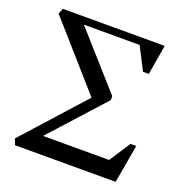

<svg xmlns="http://www.w3.org/2000/svg" viewBox="-114 -713 774 813"><g transform="rotate(20 273.0 -306.0)"><path d="M39.9 0 29.9 -27 275.8 -300.1 23 -587 33 -612H492L469.3 -477.5H443.2L390.7 -579.5H139.7L356 -336V-318.1L138.3 -77.6H435.9L497.9 -172.5H523.7L493.6 0Z"/></g></svg>

Font: Ancizar Serif Light
Style: Regular
Weight: 300
Designer: Cesar Puertas, Viviana Monsalve, Julian Moncada, Julian Prieto, Jose Castro, Felipe Aragon, Mariel Hernandez, Sara Alarc
Version: Version 8.100